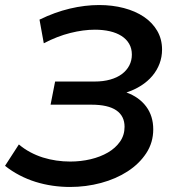

<svg xmlns="http://www.w3.org/2000/svg" viewBox="-29 -731 695 763"><path d="M249 12Q214.5 12 180 7Q145.5 2 112.5 -8.2Q79.5 -18.5 48.8 -34.5Q18 -50.5 -9 -72L46 -157Q66.5 -139.5 90.8 -126.5Q115 -113.5 141.2 -105.2Q167.5 -97 195 -93Q222.5 -89 250 -89Q292 -89 331 -98.2Q370 -107.5 400 -125Q430 -142.5 448 -168.2Q466 -194 466 -227Q466 -270 433.2 -292.5Q400.5 -315 334 -315H172L190 -407H347Q381.5 -407 409 -414.8Q436.5 -422.5 455.5 -436.8Q474.5 -451 484.8 -470.8Q495 -490.5 495 -514Q495 -538.5 484.2 -557Q473.5 -575.5 454 -588Q434.5 -600.5 407.5 -606.8Q380.5 -613 348 -613Q302.5 -613 250.5 -600Q198.5 -587 145 -559L128 -653Q188.5 -682.5 248.5 -696.8Q308.5 -711 365 -711Q417.5 -711 463.2 -699Q509 -687 542.8 -664.2Q576.5 -641.5 595.8 -608.5Q615 -575.5 615 -534Q615 -504.5 605 -478Q595 -451.5 576.5 -429.5Q558 -407.5 531.8 -390.8Q505.5 -374 473.5 -363.5Q523.5 -345.5 551.8 -307.8Q580 -270 580 -217Q580 -164.5 552.2 -122.2Q524.5 -80 478.2 -50Q432 -20 372.5 -4Q313 12 249 12Z"/></svg>

Font: Argentum Sans
Style: Italic
Weight: 400
Italic angle: -11.3099°
Designer: Julieta Ulanovsky, Owen Earl, Rasmus Andersson, Cristiano Sobral
Foundry: The Argentum Sans Project Authors
Version: Version 3.131; ttfautohint (v1.8.4.7-5d5b-dirty)